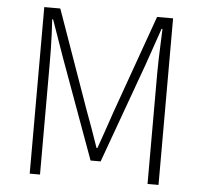

<svg xmlns="http://www.w3.org/2000/svg" viewBox="-52 -782 883 836"><g transform="rotate(5 389.5 -364.0)"><path d="M108 0V-728H178L330 -299Q345 -259 359.5 -218.5Q374 -178 388 -137H392Q407 -178 420.5 -218.5Q434 -259 448 -299L601 -728H671V0H623V-482Q623 -512 624 -545.5Q625 -579 626.5 -613.5Q628 -648 629 -678H625L569 -516L411 -80H367L208 -516L151 -678H147Q149 -648 150.5 -613.5Q152 -579 152.5 -545.5Q153 -512 153 -482V0Z"/></g></svg>

Font: Noto Sans TC ExtraLight
Style: Regular
Weight: 250
Designer: Ryoko NISHIZUKA  (kana, bopomofo & ideographs); Paul D. Hunt (Latin, Greek & Cyrillic); Sandoll Communications , Soo-you
Foundry: Adobe
Version: Version 2.004-H2;hotconv 1.0.118;makeotfexe 2.5.65603